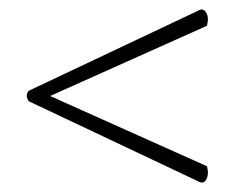

<svg xmlns="http://www.w3.org/2000/svg" viewBox="-20 -556 519 410"><path d="M37 -351Q37 -356 41 -362L407 -535Q413 -538 418.5 -531.5Q424 -525 424 -514Q424 -511 422 -501L87 -351L422 -201Q424 -193 424 -188Q424 -177 419 -170.5Q414 -164 407 -167L41 -340Q37 -348 37 -351Z"/></svg>

Font: Arima Madurai ExtraLight
Style: Regular
Weight: 275
Designer: Joana Correia and Natanael Gama
Foundry: NDISCOVER
Version: Version 1.020